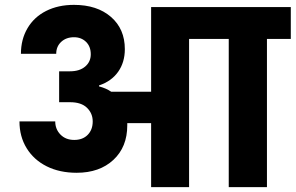

<svg xmlns="http://www.w3.org/2000/svg" viewBox="-20 -769 1215 789"><path d="M1175 -609H1077V0H920V-609H757V0H601V-263H503V-254Q503 -165 446 -112Q389 -59 295 -59Q225 -59 172 -85.5Q119 -112 89.5 -160Q60 -208 60 -270H207Q207 -238 228.5 -216Q250 -194 285 -194Q320 -194 340.5 -215Q361 -236 361 -270Q361 -303 337.5 -326Q314 -349 268 -349H223V-476H268Q307 -476 330 -495.5Q353 -515 353 -546Q353 -578 333.5 -597Q314 -616 284 -616Q252 -616 231.5 -597Q211 -578 211 -548H66Q66 -607 93 -653Q120 -699 169.5 -724Q219 -749 284 -749Q379 -749 436 -699.5Q493 -650 493 -567Q493 -513 465.5 -474Q438 -435 387 -418V-414Q417 -406 437 -392H601V-740H1175Z"/></svg>

Font: MSTAGE
Style: Bold
Weight: 700
Designer: Ninad Kale (Devanagari), Jonny Pinhorn (Latin)
Foundry: Indian Type Foundry
Version: 4.004